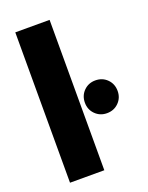

<svg xmlns="http://www.w3.org/2000/svg" viewBox="-129 -734 616 800"><g transform="rotate(-20 179.0 -333.5)"><path d="M40.3 0V-666.7H192.4V0ZM284.7 -219.4Q254.2 -219.4 233.3 -240.3Q212.5 -261.1 212.5 -291.7Q212.5 -322.9 233.3 -343.8Q254.2 -364.6 284.7 -364.6Q316 -364.6 336.8 -343.8Q357.6 -322.9 357.6 -291.7Q357.6 -261.1 336.8 -240.3Q316 -219.4 284.7 -219.4Z"/></g></svg>

Font: Afacad Flux ExtraBold
Style: Regular
Weight: 800
Designer: Kristian Moeller
Foundry: Dicotype
Version: Version 1.100